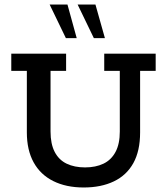

<svg xmlns="http://www.w3.org/2000/svg" viewBox="-20 -821 740 851"><path d="M351 10Q273 10 216 -18.5Q159 -47 129 -101.5Q99 -156 99 -234V-507H30V-583H273V-507H204V-238Q204 -183 222.5 -147.5Q241 -112 275.5 -95.5Q310 -79 357 -79Q404 -79 438.5 -95.5Q473 -112 492 -147.5Q511 -183 511 -238V-507H442V-583H670V-507H601V-234Q601 -152 571 -98Q541 -44 484.5 -17Q428 10 351 10ZM396 -652 324 -801H403L445 -652ZM272 -652 200 -801H279L320 -652Z"/></svg>

Font: Rokkitt SemiBold Medium
Style: Regular
Weight: 500
Version: Version 3.103